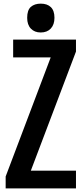

<svg xmlns="http://www.w3.org/2000/svg" viewBox="-20 -1056 457 1076"><path d="M11.7 -66.9 264.2 -734.4H53.7V-834H405.8V-767.1L152.8 -99.6H405.8V0H11.7ZM208 -874Q173.8 -874 153.1 -895.5Q132.3 -917 132.3 -956.1Q132.3 -999.5 153.1 -1017.6Q173.8 -1035.6 208.5 -1035.6Q244.6 -1035.6 264.9 -1016.1Q285.2 -996.6 285.2 -956.1Q285.2 -918 264.6 -896Q244.1 -874 208 -874Z"/></svg>

Font: Fjalla One
Style: Regular
Weight: 400
Designer: Irina Smirnova, Eben Sorkin
Foundry: Sorkin Type
Version: Version 1.002; ttfautohint (v1.8.4.7-5d5b);gftools[0.9.25]